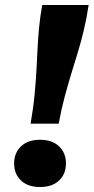

<svg xmlns="http://www.w3.org/2000/svg" viewBox="-20 -740 376 772"><path d="M336.4 -720H149.8Q141 -670.8 136.9 -627.4Q132.8 -584 130.9 -542.4Q129 -500.8 126.5 -456.2Q124 -411.6 119.1 -359.4Q114.2 -307.2 103 -242.8H216Q227.2 -303.2 240.4 -352.3Q253.6 -401.4 266.9 -444.8Q280.2 -488.2 293.1 -530.3Q306 -572.4 317 -618.6Q328 -664.8 336.4 -720ZM245.2 -82.8Q245.2 -40.4 217.5 -14.2Q189.8 12 140.8 12Q92.2 12 64.5 -14.2Q36.8 -40.4 36.8 -82.8Q36.8 -125 64.5 -151.5Q92.2 -178 140.8 -178Q189.8 -178 217.5 -151.5Q245.2 -125 245.2 -82.8Z"/></svg>

Font: Roboto Serif 20pt
Style: Italic
Weight: 400
Italic angle: -10°
Designer: Greg Gazdowicz
Foundry: Commercial Type
Version: Version 1.008